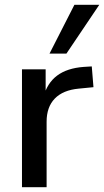

<svg xmlns="http://www.w3.org/2000/svg" viewBox="-20 -775 431 795"><path d="M71 0V-488H169V-371H159Q175 -431 216.5 -462Q258 -493 327 -498L360 -500L367 -414L306 -408Q241 -402 207 -367Q173 -332 173 -271V0ZM185 -553 288 -755H391L255 -553Z"/></svg>

Font: Nunito Sans 12pt SemiBold
Style: Regular
Weight: 600
Designer: Vernon Adams
Foundry: Vernon Adams
Version: Version 3.101;gftools[0.9.27]